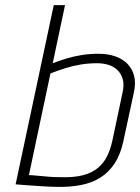

<svg xmlns="http://www.w3.org/2000/svg" viewBox="-20 -720 547 750"><path d="M186 -473 234 -700H190L41 0Q40 0 52.5 1Q65 2 85 3.5Q105 5 127.5 6.5Q150 8 170.5 9Q191 10 204 10Q255 11 297.5 2.5Q340 -6 372.5 -26.5Q405 -47 428 -82Q451 -117 462 -169L503 -359Q511 -395 504 -423Q497 -451 478 -470.5Q459 -490 430 -500Q401 -510 364 -510Q331 -510 299.5 -505Q268 -500 240 -491.5Q212 -483 186 -473ZM93 -36 177 -433Q207 -445 236 -454Q265 -463 295.5 -468Q326 -473 359 -473Q382 -473 402.5 -467Q423 -461 438 -447Q453 -433 459.5 -410.5Q466 -388 458 -355L419 -171Q412 -138 399 -111Q386 -84 363 -64.5Q340 -45 304 -35.5Q268 -26 215 -28Q194 -28 172.5 -29.5Q151 -31 133.5 -33Q116 -35 105 -35.5Q94 -36 93 -36Z"/></svg>

Font: Advent Pro Light
Style: Italic
Weight: 300
Italic angle: -12°
Version: Version 3.000